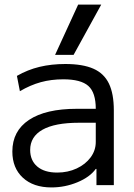

<svg xmlns="http://www.w3.org/2000/svg" viewBox="-20 -810 585 840"><path d="M205 10Q126 10 80 -32.5Q34 -75 34 -147Q34 -237 107 -285.5Q180 -334 316 -334H399Q399 -405 366.5 -434Q334 -463 257 -463Q204 -463 158.5 -450.5Q113 -438 67 -411L54 -478Q101 -505 153 -517.5Q205 -530 266 -530Q342 -530 388.5 -509.5Q435 -489 456.5 -444.5Q478 -400 478 -327V0H402V-71H399Q373 -35 318.5 -12.5Q264 10 205 10ZM230 -55Q277 -55 315.5 -73Q354 -91 376.5 -121.5Q399 -152 399 -189V-273H326Q220 -273 166 -242.5Q112 -212 112 -154Q112 -108 143 -81.5Q174 -55 230 -55ZM302 -570H221L322 -790H423Z"/></svg>

Font: M PLUS 2
Style: Regular
Weight: 400
Designer: Coji Morishita
Foundry: UNDERFOREST DESIGN
Version: Version 1.001